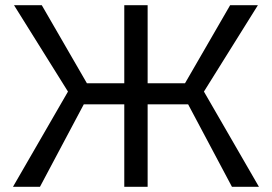

<svg xmlns="http://www.w3.org/2000/svg" viewBox="-20 -720 1048 740"><path d="M874 0 705 -318H485L476 -399H693L867 -700H974L766 -367L978 0ZM30 0 242 -367 34 -700H141L315 -399H532L523 -318H303L134 0ZM459 0V-700H549V0Z"/></svg>

Font: Moderustic
Style: Regular
Weight: 400
Designer: Tural Alisoy
Foundry: TAFT Foundry
Version: Version 2.120